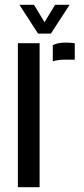

<svg xmlns="http://www.w3.org/2000/svg" viewBox="-20 -780 348 800"><path d="M200 -524.5V-592Q220.5 -602.5 253 -602.5Q273 -602.5 291.5 -600V-531.5H254Q221.5 -531.5 200 -524.5ZM54.5 0V-600H145V0ZM138.5 -640 61 -760H121.5L165.5 -687.5L209.5 -760H270L192 -640Z"/></svg>

Font: Big Shoulders Stencil Text Medium
Style: Regular
Weight: 500
Designer: Patric King
Foundry: XO Type Co
Version: Version 1.000